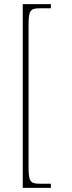

<svg xmlns="http://www.w3.org/2000/svg" viewBox="-20 -780 349 928"><path d="M90 128H226V108H174C124 108 118 97 118 20V-652C118 -729 124 -740 174 -740H226V-760H90Z"/></svg>

Font: Noto Serif Devanagari Condensed Thin
Style: Regular
Weight: 100
Width: 3
Designer: Universal Thirst, Indian Type Foundry and the Monotype Design Team
Foundry: Monotype Imaging Inc.
Version: Version 2.004